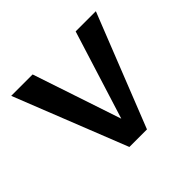

<svg xmlns="http://www.w3.org/2000/svg" viewBox="-110 -545 672 672"><g transform="rotate(-45 225.5 -209.5)"><path d="M335 -419H435L269 0H182L16 -419H122L232 -90Z"/></g></svg>

Font: EauTestText Semibold
Style: Regular
Weight: 600
Designer: Christian Thalmann (Catharsis Fonts)
Version: Version 0.001;PS 000.001;hotconv 1.0.88;makeotf.lib2.5.64775